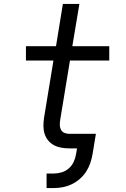

<svg xmlns="http://www.w3.org/2000/svg" viewBox="-20 -755 640 977"><path d="M217 202V128H253Q273 128 293.5 122Q314 116 330 102Q346 88 355 68.5Q364 49 367 29L372 0H333Q312 0 292 -3.5Q272 -7 255 -16Q238 -25 225.5 -40Q213 -55 207 -74Q201 -93 201 -113.5Q201 -134 204 -155L252 -447H112V-520H265L300 -735H384L348 -520H536V-447H336L286 -143Q284 -130 284.5 -117Q285 -104 291 -93.5Q297 -83 308.5 -78.5Q320 -74 333 -74H468L451 29Q447 52 439.5 74.5Q432 97 418.5 118Q405 139 386 155.5Q367 172 345 182.5Q323 193 299.5 197.5Q276 202 253 202Z"/></svg>

Font: Iosevka SS04 Extended Oblique
Style: Regular
Weight: 400
Width: 7
Italic angle: -9°
Monospace: yes
Designer: Belleve Invis
Foundry: Belleve Invis
Version: Version 19.0.0; ttfautohint (v1.8.4)